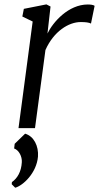

<svg xmlns="http://www.w3.org/2000/svg" viewBox="-20 -588 454 881"><path d="M64.9 0H140.6L188.5 -358.4C226.6 -444.8 295.9 -486.8 350.1 -486.8C373 -486.8 387.7 -484.9 397.5 -480L414.1 -561C408.2 -566.4 392.6 -567.4 382.8 -567.4C293.9 -567.4 223.1 -486.8 197.8 -434.1L211.9 -558.1L192.9 -567.9L89.4 -547.4L82.5 -512.2L129.9 -489.3ZM47.4 71.8 44.9 93.3C66.4 100.6 82 129.9 80.1 156.7C77.6 200.2 59.6 230 34.7 247.6L33.7 257.3L49.8 273.4C85.4 263.7 147.9 206.1 154.3 130.4C157.7 82.5 135.7 37.1 95.2 25.4Z"/></svg>

Font: Merriweather
Style: Light Italic
Weight: 300
Italic angle: -7.5°
Designer: Eben Sorkin
Foundry: Eben Sorkin
Version: Version 1.001